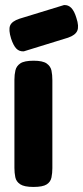

<svg xmlns="http://www.w3.org/2000/svg" viewBox="-20 -730 329 759"><path d="M112 9Q76 9 60 -1.5Q44 -12 40.5 -29.5Q37 -47 37 -66V-415Q37 -435 41 -452Q45 -469 60.5 -479.5Q76 -490 113 -490Q149 -490 164.5 -479Q180 -468 183.5 -451Q187 -434 187 -413V-65Q187 -46 183.5 -28.5Q180 -11 164.5 -1Q149 9 112 9ZM74 -527Q56 -526 44.5 -538Q33 -550 24 -577Q13 -612 20 -629Q27 -646 57 -656L233 -710Q250 -711 262 -698.5Q274 -686 282 -659Q293 -626 285.5 -608.5Q278 -591 249 -581Z"/></svg>

Font: Fredoka SemiBold
Style: Regular
Weight: 600
Designer: Ben Nathan
Foundry: Milena B. Brandão, Ben Nathan
Version: Version 2.001